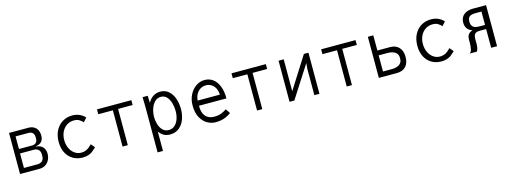

<svg xmlns="http://www.w3.org/2000/svg" viewBox="-9 -1426 6618 2482"><g transform="rotate(-15 3300.0 -185.0)"><path d="M93 -550H352Q393.5 -550 424 -533Q454.5 -516 470.8 -484.5Q487 -453 487 -410Q487 -307.5 385 -294V-290Q443.5 -285 474.2 -250.8Q505 -216.5 505 -164Q505 -118.5 486.8 -81Q468.5 -43.5 434.5 -21.8Q400.5 0 355 0H93ZM431 -149V-174Q431 -212.5 408.5 -234.8Q386 -257 348 -257H162V-63H341Q384 -63 407.5 -85.5Q431 -108 431 -149ZM411 -387V-411Q411 -445.5 391.2 -465.2Q371.5 -485 337 -485H163V-316H337Q372 -316 391.5 -334.5Q411 -353 411 -387Z M682.5 -271Q682.5 -358 716.5 -423Q750.5 -488 809 -522.5Q867.5 -557 939 -557Q995 -557 1039 -536.2Q1083 -515.5 1109 -484L1062.5 -433Q1040 -458 1012.8 -473.8Q985.5 -489.5 943.5 -489.5Q890.5 -489.5 848.2 -462Q806 -434.5 782 -385.8Q758 -337 758 -275.5Q758 -217 780 -168.2Q802 -119.5 841.5 -90.8Q881 -62 932 -62Q964 -62 989.8 -72.2Q1015.5 -82.5 1034.8 -97.8Q1054 -113 1075.5 -135.5L1118.5 -83.5L1110.5 -75.5Q1084.5 -50.5 1063.5 -34.5Q1042.5 -18.5 1009.8 -7.2Q977 4 932 4Q860.5 4 803.8 -29Q747 -62 714.8 -124.2Q682.5 -186.5 682.5 -271Z M1465 -485H1270V-550H1730V-485H1535V0H1465Z M1880 -550H1949L1952 -455Q1980.5 -505.5 2022.2 -532.8Q2064 -560 2118 -560Q2186.5 -560 2232 -518Q2277.5 -476 2298.8 -411Q2320 -346 2320 -276Q2320 -203.5 2296.8 -138.5Q2273.5 -73.5 2224 -32.5Q2174.5 8.5 2100 8.5Q2053.5 8.5 2019.2 -10.2Q1985 -29 1955 -69V190H1883V-427Q1883 -494.5 1880 -550ZM2247 -267Q2247 -319 2233.2 -370.8Q2219.5 -422.5 2188.2 -457.8Q2157 -493 2108 -493Q2058.5 -493 2024.2 -457Q1990 -421 1973.5 -367.8Q1957 -314.5 1957 -262.5Q1957 -216 1970.8 -167.5Q1984.5 -119 2016.5 -85.2Q2048.5 -51.5 2099.5 -51.5Q2146.5 -51.5 2180 -81.5Q2213.5 -111.5 2230.2 -160.8Q2247 -210 2247 -267Z M2476.5 -279Q2476.5 -356 2508.5 -419.8Q2540.5 -483.5 2594.2 -520.2Q2648 -557 2710.5 -557Q2772.5 -557 2820.8 -522Q2869 -487 2896.2 -418.5Q2923.5 -350 2923.5 -254H2555.5Q2554 -162 2594.8 -114Q2635.5 -66 2710.5 -66Q2768.5 -66 2807.8 -82Q2847 -98 2877.5 -120L2918.5 -60Q2882 -30.5 2830.2 -11.2Q2778.5 8 2709.5 8Q2655 8 2601.5 -21.2Q2548 -50.5 2512.2 -115Q2476.5 -179.5 2476.5 -279ZM2709.5 -486Q2668.5 -486 2634.8 -465.8Q2601 -445.5 2580.5 -408.5Q2560 -371.5 2556.5 -323H2853.5Q2852 -371.5 2833.2 -408.5Q2814.5 -445.5 2782.2 -465.8Q2750 -486 2709.5 -486Z M3265 -485H3070V-550H3530V-485H3335V0H3265Z M3700 -550H3769V-123.5L4039 -550H4100V0H4032V-352L4038.5 -428L3764 0H3700Z M4465 -485H4270V-550H4730V-485H4535V0H4465Z M4895 -550H4968V-347H5135Q5213 -347 5256 -301.5Q5299 -256 5299 -174Q5299 -91 5256.8 -45.5Q5214.5 0 5136 0H4895ZM5225 -165V-184Q5225 -218.5 5205.2 -240.5Q5185.5 -262.5 5155.2 -272.2Q5125 -282 5092 -282H4968V-66H5092Q5125 -66 5155.2 -76Q5185.5 -86 5205.2 -108.2Q5225 -130.5 5225 -165Z M5482.5 -271Q5482.5 -358 5516.5 -423Q5550.5 -488 5609 -522.5Q5667.5 -557 5739 -557Q5795 -557 5839 -536.2Q5883 -515.5 5909 -484L5862.5 -433Q5840 -458 5812.8 -473.8Q5785.5 -489.5 5743.5 -489.5Q5690.5 -489.5 5648.2 -462Q5606 -434.5 5582 -385.8Q5558 -337 5558 -275.5Q5558 -217 5580 -168.2Q5602 -119.5 5641.5 -90.8Q5681 -62 5732 -62Q5764 -62 5789.8 -72.2Q5815.5 -82.5 5834.8 -97.8Q5854 -113 5875.5 -135.5L5918.5 -83.5L5910.5 -75.5Q5884.5 -50.5 5863.5 -34.5Q5842.5 -18.5 5809.8 -7.2Q5777 4 5732 4Q5660.5 4 5603.8 -29Q5547 -62 5514.8 -124.2Q5482.5 -186.5 5482.5 -271Z M6148.5 -143 6148 -173Q6148 -219.5 6166 -244.2Q6184 -269 6223 -281Q6176.5 -298 6154.8 -328.8Q6133 -359.5 6133 -407Q6133 -475 6178.5 -512.5Q6224 -550 6306 -550H6477V0H6398V-251H6313Q6279.5 -251 6261.5 -241.8Q6243.5 -232.5 6236 -211.8Q6228.5 -191 6228.5 -154L6229 -135L6229.5 -107Q6229.5 -75.5 6225.2 -50.2Q6221 -25 6208 0H6109Q6148.5 -15.5 6148.5 -143ZM6398 -306V-485H6318Q6262 -485 6237.5 -465.8Q6213 -446.5 6213 -401Q6213 -361.5 6228.2 -340.8Q6243.5 -320 6269.2 -313Q6295 -306 6334 -306Z"/></g></svg>

Font: JuliaMono Light
Style: Regular
Weight: 300
Monospace: yes
Designer: cormullion
Foundry: corm
Version: Version 0.054; ttfautohint (v1.8.4)